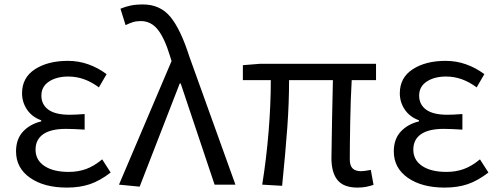

<svg xmlns="http://www.w3.org/2000/svg" viewBox="-20 -829 2235 862"><path d="M52 -149.4Q52 -204.4 83.2 -238.1Q114.4 -271.8 165 -284V-289Q124 -303.6 101.5 -336.8Q79 -370 79 -410.2Q79 -480.8 137.2 -518.3Q195.4 -555.8 284.6 -555.8Q332.4 -555.8 376 -540.4Q419.6 -525 458.6 -496.2L424 -436.6Q391.4 -461 357.4 -473.2Q323.4 -485.4 286.6 -485.4Q234.2 -485.4 200 -462.9Q165.8 -440.4 165.8 -399.6Q165.8 -359.8 197.1 -336.8Q228.4 -313.8 292.6 -313.8Q318.4 -313.8 360 -317V-247Q306.8 -250.4 276.2 -250.4Q208.6 -250.4 174.1 -226.5Q139.6 -202.6 139.6 -157Q139.6 -110.4 179.4 -83.8Q219.2 -57.2 288.6 -57.2Q330.2 -57.2 366 -70Q401.8 -82.8 438.8 -113.6L476.8 -54.4Q428.8 -17.4 383.5 -2.1Q338.2 13.2 280.2 13.2Q177.8 13.2 114.9 -30.8Q52 -74.8 52 -149.4Z M750.2 -554.8 743.2 -577.8Q718.4 -658.8 688 -696.6Q657.6 -734.4 612.2 -734.4Q592 -734.4 576.5 -729.5Q561 -724.6 543.8 -716.2L520.8 -789.8Q541.8 -798.8 565.4 -803.9Q589 -809 622 -809Q698.8 -809 744.9 -753.4Q791 -697.8 830.4 -574.2L1037 0H943.4L791.2 -454.4H787L607 9L514.2 0Z M1468 -119.8 1470.8 -292.4 1474.6 -469.2H1277.8Q1277.8 -366.6 1269.9 -257.1Q1262 -147.6 1246.6 5.2L1157.2 0Q1175.8 -115.4 1185.8 -236.9Q1195.8 -358.4 1195.8 -469.2H1070.4V-536.4L1147.6 -542.6H1668.2V-469.2H1559Q1554.2 -387.2 1552.3 -280.8Q1550.4 -174.4 1550.4 -113.8Q1550.4 -85.6 1562.9 -73Q1575.4 -60.4 1601.4 -60.4Q1614.6 -60.4 1644.8 -66.2L1657 0.8Q1641.4 6.4 1623.7 9.8Q1606 13.2 1584.6 13.2Q1523.4 13.2 1495.7 -20.1Q1468 -53.4 1468 -119.8Z M1748 -149.4Q1748 -204.4 1779.2 -238.1Q1810.4 -271.8 1861 -284V-289Q1820 -303.6 1797.5 -336.8Q1775 -370 1775 -410.2Q1775 -480.8 1833.2 -518.3Q1891.4 -555.8 1980.6 -555.8Q2028.4 -555.8 2072 -540.4Q2115.6 -525 2154.6 -496.2L2120 -436.6Q2087.4 -461 2053.4 -473.2Q2019.4 -485.4 1982.6 -485.4Q1930.2 -485.4 1896 -462.9Q1861.8 -440.4 1861.8 -399.6Q1861.8 -359.8 1893.1 -336.8Q1924.4 -313.8 1988.6 -313.8Q2014.4 -313.8 2056 -317V-247Q2002.8 -250.4 1972.2 -250.4Q1904.6 -250.4 1870.1 -226.5Q1835.6 -202.6 1835.6 -157Q1835.6 -110.4 1875.4 -83.8Q1915.2 -57.2 1984.6 -57.2Q2026.2 -57.2 2062 -70Q2097.8 -82.8 2134.8 -113.6L2172.8 -54.4Q2124.8 -17.4 2079.5 -2.1Q2034.2 13.2 1976.2 13.2Q1873.8 13.2 1810.9 -30.8Q1748 -74.8 1748 -149.4Z"/></svg>

Font: 寒蝉端黑体 Light
Style: Regular
Weight: 300
Designer: ChillDuanSans {Warren2060}; 
Source Han Sans {Ryoko NISHIZUKA 西塚涼子 (kana, bopomofo & ideographs); Paul D. Hunt (Latin, G
Foundry: ChillType&Adobe
Version: Version 1.300;Glyphs 3.3 (3306)